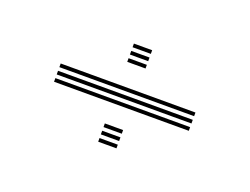

<svg xmlns="http://www.w3.org/2000/svg" viewBox="-50 -596 515 395"><g transform="rotate(20 207.5 -398.5)"><path d="M60 -408V-416H355V-408ZM60 -392V-400H355V-392ZM60 -376V-384H355V-376ZM187.5 -498V-506H227.5V-498ZM187.5 -466V-474H227.5V-466ZM187.5 -482V-490H227.5V-482ZM187.5 -323.2V-331.2H227.5V-323.2ZM187.5 -291.2V-299.2H227.5V-291.2ZM187.5 -307.2V-315.2H227.5V-307.2Z"/></g></svg>

Font: Big Shoulders Inline Text Thin
Style: Regular
Weight: 100
Designer: Patric King
Foundry: XO Type Co
Version: Version 2.002